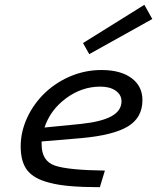

<svg xmlns="http://www.w3.org/2000/svg" viewBox="-20 -771 654 798"><path d="M416 -62 395 7Q324 7 272 2.5Q220 -2 184 -12Q121 -28 93.5 -63Q66 -98 66 -163Q66 -224 93.5 -283Q121 -342 170 -388Q218 -432 277.5 -456Q337 -480 402 -480Q481 -480 526.5 -446.5Q572 -413 572 -355Q572 -282 511.5 -245.5Q451 -209 319 -197L153 -183Q153 -180 153 -177Q153 -174 153 -171Q153 -102 207.5 -83Q262 -64 416 -62ZM485 -350Q485 -377 461 -394Q437 -411 397 -411Q320 -411 254.5 -362.5Q189 -314 165 -241L317 -256Q402 -265 443.5 -288Q485 -311 485 -350ZM351 -546 325 -592 580 -751 613 -692Z"/></svg>

Font: Intel One Mono
Style: Italic
Weight: 400
Italic angle: -16°
Monospace: yes
Designer: Fred Shallcrass
Foundry: Frere-Jones Type LLC
Version: Version 1.400;hotconv 1.1.0;makeotfexe 2.6.0;FJTRelease1.4